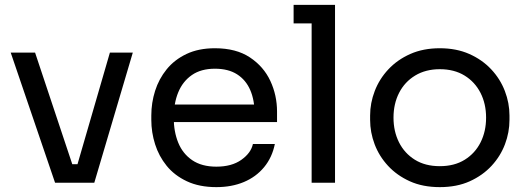

<svg xmlns="http://www.w3.org/2000/svg" viewBox="-20 -750 2163 788"><path d="M206 0 24 -534H124L302 0ZM230 0V-76H346V0ZM276 0 431 -534H525L367 0Z M868 18Q798 18 747 -6Q696 -30 664 -69.5Q632 -109 616.5 -158Q601 -207 601 -258V-276Q601 -328 616.5 -377Q632 -426 664 -465.5Q696 -505 745.5 -528.5Q795 -552 862 -552Q949 -552 1005.5 -514.5Q1062 -477 1089.5 -418Q1117 -359 1117 -292V-249H643V-321H1047L1025 -282Q1025 -339 1007 -380.5Q989 -422 953 -445Q917 -468 862 -468Q805 -468 767.5 -442Q730 -416 711.5 -371Q693 -326 693 -267Q693 -210 711.5 -164.5Q730 -119 769 -92.5Q808 -66 868 -66Q931 -66 970.5 -94Q1010 -122 1018 -159H1108Q1097 -104 1064 -64Q1031 -24 981 -3Q931 18 868 18Z M1259 0V-730H1355V0ZM1185 -654V-730H1355V-654Z M1785 18Q1715 18 1662 -6Q1609 -30 1572.5 -69.5Q1536 -109 1517.5 -158Q1499 -207 1499 -258V-276Q1499 -327 1518 -376.5Q1537 -426 1574 -465.5Q1611 -505 1664 -528.5Q1717 -552 1785 -552Q1853 -552 1906 -528.5Q1959 -505 1996 -465.5Q2033 -426 2052 -376.5Q2071 -327 2071 -276V-258Q2071 -207 2052.5 -158Q2034 -109 1997.5 -69.5Q1961 -30 1908 -6Q1855 18 1785 18ZM1785 -68Q1845 -68 1887.5 -94.5Q1930 -121 1952.5 -166Q1975 -211 1975 -267Q1975 -324 1952 -369Q1929 -414 1886.5 -440Q1844 -466 1785 -466Q1727 -466 1684 -440Q1641 -414 1618 -369Q1595 -324 1595 -267Q1595 -211 1617.5 -166Q1640 -121 1682.5 -94.5Q1725 -68 1785 -68Z"/></svg>

Font: SVN-Sora Variable
Style: Regular
Weight: 400
Designer: Jonathan Barnbrook, Julián Moncada
Foundry: Barnbrook Fonts
Version: Version 2.000 - Viet hoa boi STYLEno.1 Fonts